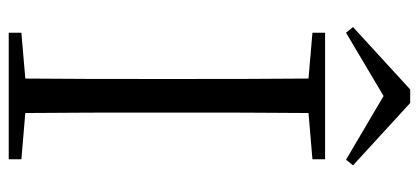

<svg xmlns="http://www.w3.org/2000/svg" viewBox="-280 -680 960 440"><g transform="rotate(90 200.0 -460.0)"><path d="M216 -920H185L42 -789L55 -773L200 -859L346 -773L359 -789ZM55 -696 160 -687C161 -590 161 -490 161 -390V-335C161 -235 161 -136 160 -38L55 -29V0H345V-29L239 -38C238 -137 238 -235 238 -335V-390C238 -490 238 -590 239 -687L345 -696V-725H55Z"/></g></svg>

Font: Noto Serif HK Light
Style: Regular
Weight: 300
Designer: Ryoko NISHIZUKA 西塚涼子 (kana & ideographs); Frank Grießhammer (Latin, Greek & Cyrillic); Wenlong ZHANG 张文龙 (bopomofo); San
Foundry: Adobe
Version: Version 2.001;hotconv 1.1.0;makeotfexe 2.6.0